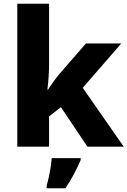

<svg xmlns="http://www.w3.org/2000/svg" viewBox="-20 -780 678 1021"><path d="M241 -439Q241 -407 238.5 -371.5Q236 -336 232 -303H235Q248 -323 264.5 -346Q281 -369 297 -388L437 -549H625L420 -313L638 0H445L304 -210L241 -161V0H72V-760H241ZM409 71Q393 108 374 144.5Q355 181 328 221H228V208Q237 177 245 134.5Q253 92 255 61H409Z"/></svg>

Font: Noto Sans Gurmukhi UI ExtraBold
Style: Regular
Weight: 800
Designer: Jelle Bosma - Monotype Design Team
Foundry: Monotype Imaging Inc.
Version: Version 2.004; ttfautohint (v1.8.4.7-5d5b)